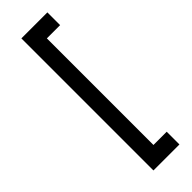

<svg xmlns="http://www.w3.org/2000/svg" viewBox="-358 -912 1140 1140"><g transform="rotate(-45 211.5 -342.5)"><path d="M358.4 211.9H140.1V-897H358.4V-790H247.1V105H358.4Z"/></g></svg>

Font: Vela Sans Bd
Style: Bold
Weight: 700
Designer: Principal design: Mikhail Sharanda - project Manrope.
Design modification: Ravid Balaliev
Foundry: Mikhail Sharanda
Version: Version 1.001